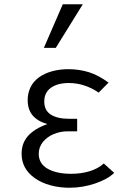

<svg xmlns="http://www.w3.org/2000/svg" viewBox="-20 -877 640 902"><path d="M143 -40.5Q81.5 -84 81.5 -155Q81.5 -205 112.2 -239Q143 -273 202.5 -294Q156 -307.5 133 -335.2Q110 -363 110 -406.5Q110 -438.5 122.8 -465.8Q135.5 -493 161.5 -512.5Q188 -532 224 -542Q260 -552 301.5 -552Q352.5 -552 398.5 -537.5Q441.5 -524 490 -489L443.5 -442Q377 -487 303 -487Q251 -487 219.5 -464.8Q188 -442.5 188 -400Q188 -358 219 -338.5Q250 -319 303 -319H342.5V-260H297Q263 -260 232 -247Q201 -234 181.5 -209.8Q162 -185.5 162 -154.5Q162 -108 204 -84.2Q246 -60.5 313.5 -60.5Q361 -60.5 400.8 -72.5Q440.5 -84.5 467.5 -109L516.5 -65Q485 -34.5 426.5 -14.8Q368 5 305.5 5Q259.5 5 217 -6.5Q174.5 -18 143 -40.5ZM186 -652 275 -857H369L242 -652Z"/></svg>

Font: JuliaMono Light
Style: Regular
Weight: 300
Monospace: yes
Designer: cormullion
Foundry: corm
Version: Version 0.054; ttfautohint (v1.8.4)